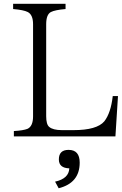

<svg xmlns="http://www.w3.org/2000/svg" viewBox="-20 -735 647 1021"><path d="M607.4 -224.1 593.8 -9.8H53.7V-38.1Q103.5 -41 126 -49.8Q155.8 -63.5 155.8 -116.2V-606Q155.8 -656.2 127.9 -670.9Q106.4 -682.1 49.8 -687V-714.8H328.6V-687Q272 -682.1 250.5 -670.9Q225.6 -657.7 225.6 -606V-117.2Q225.6 -73.2 241.7 -60.1Q261.7 -43 309.6 -43H370.6Q495.1 -43 534.7 -89.8Q569.3 -133.8 579.6 -224.1ZM348.6 160.2Q293 158.7 293 112.8Q293 62 344.7 62Q403.8 62 403.8 129.9Q403.8 237.8 292 266.1L272.9 231Q346.2 214.8 348.6 160.2Z"/></svg>

Font: I.MingCP
Style: Regular
Weight: 400
Designer: I.Font Project
Version: Version 8.000; Sep 06, 2022